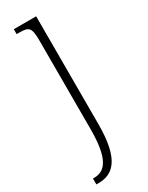

<svg xmlns="http://www.w3.org/2000/svg" viewBox="-205 -572 652 848"><g transform="rotate(-30 121.0 -148.0)"><path d="M12 240H23C97 240 153 195 153 14V-536H39V-511H53C100 -511 112 -503 112 -438V15C112 165 76 210 18 210H12Z"/></g></svg>

Font: Noto Serif Armenian Condensed ExtraLight
Style: Regular
Weight: 200
Width: 3
Designer: Monotype Design Team
Foundry: Monotype Imaging Inc.
Version: Version 2.008